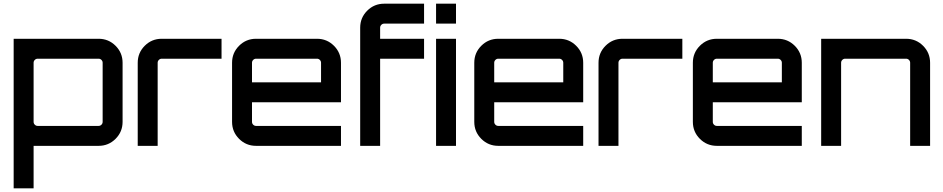

<svg xmlns="http://www.w3.org/2000/svg" viewBox="-20 -790 5110 1040"><path d="M514 -580Q568 -580 606 -542Q644 -504 644 -450V-130Q644 -76 606 -38Q568 0 514 0H162V230H54V-580ZM536 -130V-450Q536 -459 529.5 -465.5Q523 -472 514 -472H184Q175 -472 168.5 -465.5Q162 -459 162 -450V-130Q162 -121 168.5 -114.5Q175 -108 184 -108H514Q523 -108 529.5 -114.5Q536 -121 536 -130Z M856 -580H1180V-472H856Q847 -472 840.5 -465.5Q834 -459 834 -450V0H726V-130V-450Q726 -504 764 -542Q802 -580 856 -580Z M1697 -580Q1751 -580 1789 -542Q1827 -504 1827 -450V-236H1345V-130Q1345 -121 1351.5 -114.5Q1358 -108 1367 -108H1827V0H1367Q1313 0 1275 -38Q1237 -76 1237 -130V-450Q1237 -504 1275 -542Q1313 -580 1367 -580ZM1345 -344H1719V-450Q1719 -459 1712.5 -465.5Q1706 -472 1697 -472H1367Q1358 -472 1351.5 -465.5Q1345 -459 1345 -450Z M2061 -662Q2052 -662 2045.5 -655.5Q2039 -649 2039 -640V-580H2277V-472H2039V0H1931V-320V-640Q1931 -694 1969 -732Q2007 -770 2061 -770H2277V-662Z M2342 0V-580H2450V0ZM2342 -770H2450V-662H2342Z M3009 -580Q3063 -580 3101 -542Q3139 -504 3139 -450V-236H2657V-130Q2657 -121 2663.5 -114.5Q2670 -108 2679 -108H3139V0H2679Q2625 0 2587 -38Q2549 -76 2549 -130V-450Q2549 -504 2587 -542Q2625 -580 2679 -580ZM2657 -344H3031V-450Q3031 -459 3024.5 -465.5Q3018 -472 3009 -472H2679Q2670 -472 2663.5 -465.5Q2657 -459 2657 -450Z M3352 -580H3676V-472H3352Q3343 -472 3336.5 -465.5Q3330 -459 3330 -450V0H3222V-130V-450Q3222 -504 3260 -542Q3298 -580 3352 -580Z M4193 -580Q4247 -580 4285 -542Q4323 -504 4323 -450V-236H3841V-130Q3841 -121 3847.5 -114.5Q3854 -108 3863 -108H4323V0H3863Q3809 0 3771 -38Q3733 -76 3733 -130V-450Q3733 -504 3771 -542Q3809 -580 3863 -580ZM3841 -344H4215V-450Q4215 -459 4208.5 -465.5Q4202 -472 4193 -472H3863Q3854 -472 3847.5 -465.5Q3841 -459 3841 -450Z M4888 -580Q4942 -580 4980 -542Q5018 -504 5018 -450V0H4910V-450Q4910 -459 4903.5 -465.5Q4897 -472 4888 -472H4558Q4549 -472 4542.5 -465.5Q4536 -459 4536 -450V0H4428V-580Z"/></svg>

Font: Orbitron
Style: Regular
Weight: 500
Designer: Matt McInerney
Foundry: Matt McInerney
Version: 1.000